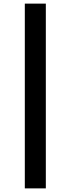

<svg xmlns="http://www.w3.org/2000/svg" viewBox="-20 -830 390 1060"><path d="M117 210V-810H233V210Z"/></svg>

Font: M PLUS 1 SemiBold
Style: Regular
Weight: 600
Designer: Coji Morishita
Foundry: UNDERFOREST DESIGN
Version: Version 1.001